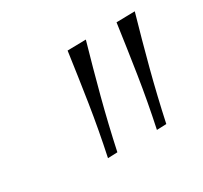

<svg xmlns="http://www.w3.org/2000/svg" viewBox="-74 -840 495 469"><g transform="rotate(-30 174.0 -605.0)"><path d="M112 -466Q127 -536.5 137.8 -605.8Q148.5 -675 158 -743L210 -744Q190.5 -676 172.2 -606.5Q154 -537 139 -467ZM250 -466Q265 -536.5 275.8 -605.8Q286.5 -675 296 -743L348 -744Q328.5 -676 310.2 -606.5Q292 -537 277 -467Z"/></g></svg>

Font: Heraclito Thin
Style: Italic
Weight: 100
Italic angle: -12°
Designer: Kostas Bartsokas (font) & Cristiano Sobral (main changes)
Foundry: Kostas Bartsokas (font) & Cristiano Sobral (main changes)
Version: Version 1.00;July 8, 2020;FontCreator 13.0.0.2655 64-bit